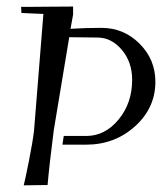

<svg xmlns="http://www.w3.org/2000/svg" viewBox="-20 -554 491 581"><path d="M43.9 -533.2Q50.8 -533.2 68.8 -533.2Q86.9 -533.2 125 -533.7Q163.1 -534.2 201.2 -534.2V-509.8L193.4 -466.8Q238.3 -469.7 287.1 -469.7Q354.5 -469.7 402.3 -421.9Q450.2 -374 450.2 -306.6Q450.2 -227.5 388.7 -171.9Q327.1 -116.2 240.2 -116.2H168.9L172.9 -142.6H241.2Q297.9 -142.6 338.9 -192.4Q379.9 -242.2 379.9 -312.5Q379.9 -366.2 348.6 -403.3Q317.4 -440.4 274.4 -440.4Q250 -440.4 189.5 -441.4L142.6 -159.2Q128.9 -51.8 124 5.9L51.8 6.8Q55.7 -7.8 67.4 -66.4Q79.1 -125 83 -159.2L111.3 -511.7L44.9 -514.6Z"/></svg>

Font: Kleymisska
Style: Regular
Weight: 500
Italic angle: -8°
Designer: gluk
Foundry: gluk
Version: Version 0.298